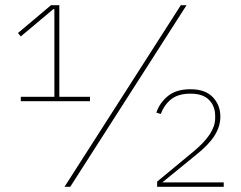

<svg xmlns="http://www.w3.org/2000/svg" viewBox="-20 -718 925 738"><path d="M60 -329V-346H189V-683H185L60 -578L49 -591L176 -698H208V-346H326V-329ZM228 0 675 -698H697L250 0ZM840 0H584V-20L723 -135Q807 -204 807 -263V-273Q807 -310 783.5 -334Q760 -358 712 -358Q665 -358 638 -336.5Q611 -315 598 -280L581 -285Q593 -322 625 -348.5Q657 -375 712 -375Q769 -375 798 -344.5Q827 -314 827 -270Q827 -232 804.5 -196.5Q782 -161 734 -123L604 -17H840Z"/></svg>

Font: IBM Plex Sans Hebrew Thin
Style: Regular
Weight: 100
Designer: Mike Abbink, Paul van der Laan, Pieter van Rosmalen, Yanek Iontef
Foundry: Bold Monday
Version: Version 1.2